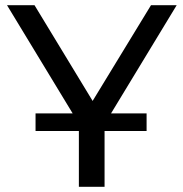

<svg xmlns="http://www.w3.org/2000/svg" viewBox="-20 -720 707 740"><path d="M661 -700 408 -283H545V-215H383V0H284V-215H117V-283H260L7 -700H113L337 -331L562 -700Z"/></svg>

Font: Montserrat
Style: Regular
Weight: 500
Designer: Julieta Ulanovsky
Foundry: Julieta Ulanovsky
Version: Version 7.200;PS 007.200;hotconv 1.0.88;makeotf.lib2.5.64775